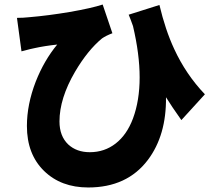

<svg xmlns="http://www.w3.org/2000/svg" viewBox="-20 -781 926 849"><path d="M370 48Q250 48 175 -25Q99 -99 99 -224Q99 -319 138 -420Q175 -514 233 -584Q177 -578 132 -568Q116 -565 87 -557Q79 -555 75 -554L55 -702Q83 -702 110 -705Q193 -712 288 -728Q386 -745 434 -761L477 -634Q448 -623 431 -611Q368 -559 312 -464Q243 -346 243 -244Q243 -179 282 -142Q319 -108 377 -108Q442 -108 491.5 -146.5Q541 -185 568 -257Q627 -416 568 -666Q564 -676 557 -696Q552 -709 549 -716L685 -759Q711 -649 750 -565Q802 -452 886 -364L782 -250Q740 -309 714 -351Q716 -183 634 -74Q542 48 370 48Z"/></svg>

Font: GenSekiGothic TW H
Style: Regular
Weight: 900
Version: Version 1.501;PS 1;hotconv 16.6.51;makeotf.lib2.5.65220